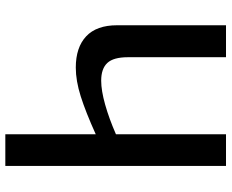

<svg xmlns="http://www.w3.org/2000/svg" viewBox="-92 -756 848 703"><g transform="rotate(-90 331.5 -404.0)"><path d="M76 -808H192V-477Q274 -514 331 -532Q388 -550 436 -550Q510 -550 550.5 -512Q591 -474 591 -399V0H474V-359Q474 -412 453 -434.5Q432 -457 388 -457Q352 -457 300.5 -442.5Q249 -428 192 -403V0H76Z"/></g></svg>

Font: Encode Sans Wide
Style: Medium
Weight: 500
Designer: Pablo Impallari, Andres Torresi
Foundry: Pablo Impallari, Andres Torresi
Version: Version 1.000; ttfautohint (v1.00) -l 8 -r 50 -G 200 -x 14 -